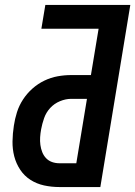

<svg xmlns="http://www.w3.org/2000/svg" viewBox="-20 -755 546 775"><path d="M220 0Q188 0 158 -6.5Q128 -13 103 -29Q78 -45 61.5 -70Q45 -95 37.5 -124Q30 -153 30.5 -184.5Q31 -216 36 -248Q40 -275 48.5 -302Q57 -329 73 -353.5Q89 -378 111 -397.5Q133 -417 159 -429.5Q185 -442 212.5 -447Q240 -452 267 -452H347L378 -639H147L163 -735H506L385 0ZM220 -96H288L331 -356H267Q245 -356 222 -346.5Q199 -337 182.5 -319Q166 -301 158 -278Q150 -255 146 -233Q143 -217 142 -201Q141 -185 143 -170Q145 -155 150.5 -141Q156 -127 166 -116.5Q176 -106 190 -101Q204 -96 220 -96Z"/></svg>

Font: Iosevka SS04
Style: Bold Italic
Weight: 700
Italic angle: -9°
Monospace: yes
Designer: Belleve Invis
Foundry: Belleve Invis
Version: Version 19.0.0; ttfautohint (v1.8.4)